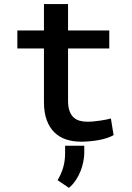

<svg xmlns="http://www.w3.org/2000/svg" viewBox="-20 -676 640 930"><path d="M309.6 -656.2V-528.3H509.3V-441.4H309.6V-188Q309.6 -158.2 316.7 -138.7Q323.7 -119.1 336.4 -107.4Q349.1 -95.7 366.2 -91.1Q383.3 -86.4 403.8 -86.4Q418.9 -86.4 435.3 -88.1Q451.7 -89.8 467 -92Q482.4 -94.2 495.4 -96.9Q508.3 -99.6 517.1 -102.1L530.3 -21.5Q517.6 -14.2 499.8 -8.1Q481.9 -2 460.9 2Q439.9 5.9 417.2 8.1Q394.5 10.3 372.6 10.3Q333 10.3 300 -0.7Q267.1 -11.7 243.4 -34.9Q219.7 -58.1 206.3 -94.5Q192.9 -130.9 192.9 -181.6V-441.4H64V-528.3H192.9V-656.2ZM388.2 63.5Q388.2 84.5 383.5 107.7Q378.9 130.9 369.9 153.6Q360.8 176.3 346.9 197Q333 217.8 314 233.9L258.8 196.8Q277.3 166 286.4 134Q295.4 102.1 295.4 64.9V29.8H388.2Z"/></svg>

Font: Roboto Mono
Style: Regular
Weight: 500
Designer: Google
Version: Version 2.000986; 2015; ttfautohint (v1.3)